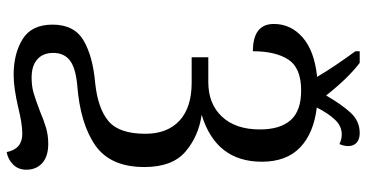

<svg xmlns="http://www.w3.org/2000/svg" viewBox="-282 -608 1101 577"><g transform="rotate(90 268.5 -319.5)"><path d="M382 164Q365 164 344.5 167.5Q324 171 304 176Q244 190 205 190Q141 190 97.5 163Q54 136 54 73Q54 8 101.5 -20Q149 -48 229 -55Q306 -63 344 -95Q382 -127 382 -206Q382 -272 342.5 -308.5Q303 -345 228 -345H152V-395H227Q292 -395 330.5 -436Q369 -477 369 -550Q369 -611 341 -642.5Q313 -674 252 -674Q184 -674 159 -635.5Q134 -597 134 -529Q52 -529 52 -592Q52 -643 92.5 -678.5Q133 -714 211 -722Q181 -773 134 -837V-850H169Q215 -815 267 -749Q294 -796 319 -823Q344 -850 380 -850Q398 -850 408.5 -841Q419 -832 419 -815Q419 -803 413 -789Q399 -796 384 -796Q359 -796 340 -776Q321 -756 303 -721Q380 -712 423 -671Q466 -630 466 -556Q466 -418 325 -375Q389 -366 435.5 -326.5Q482 -287 482 -203Q482 -101 417 -55.5Q352 -10 235 -1Q183 4 161 21.5Q139 39 139 71Q139 102 158.5 119Q178 136 213 136Q239 136 259.5 130Q280 124 314 111Q342 99 364.5 92.5Q387 86 412 86Q450 86 470 104Q490 122 490 152Q490 176 474.5 191.5Q459 207 437 211Q428 164 382 164Z"/></g></svg>

Font: Noto Serif Narrow
Style: Regular
Weight: 400
Width: 4
Designer: Monotype Design Team
Foundry: Monotype Imaging Inc.
Version: Version 1.001